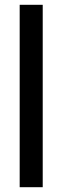

<svg xmlns="http://www.w3.org/2000/svg" viewBox="-20 -780 260 800"><path d="M158 0H62V-760H158Z"/></svg>

Font: Noto Sans Thai Looped ExtraCondensed Medium
Style: Regular
Weight: 500
Width: 2
Designer: Sasikarn Vongin, Ben Mitchell
Foundry: The Fontpad Ltd
Version: Version 1.001; ttfautohint (v1.8.4.7-5d5b)